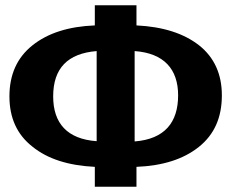

<svg xmlns="http://www.w3.org/2000/svg" viewBox="-20 -713 883 733"><path d="M827 -349C827 -430 798 -494 740 -540C681 -586 602 -611 501 -616V-693H342V-616C242 -612 163 -587 104 -540C45 -493 16 -428 16 -345C16 -263 45 -199 104 -153C162 -106 241 -81 342 -76V0H501V-76C601 -80 680 -105 739 -152C798 -199 827 -264 827 -349ZM494 -518C606 -510 660 -449 660 -349C660 -246 609 -182 494 -173ZM183 -345C183 -452 238 -509 349 -518V-174C237 -182 183 -242 183 -345Z"/></svg>

Font: Fira Sans
Style: Bold
Weight: 700
Designer: Carrois Corporate & Edenspiekermann AG
Foundry: Carrois Corporate GbR & Edenspiekermann AG
Version: Version 4.203